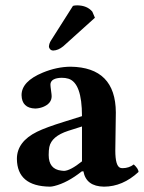

<svg xmlns="http://www.w3.org/2000/svg" viewBox="-20 -696 546 726"><path d="M255.9 -673.8Q262.2 -675.8 272 -675.8Q309.6 -675.3 329.1 -651.9L338.9 -628.9L219.2 -521Q200.2 -505.4 181.2 -504.9Q170.4 -504.9 166 -515.6Q165.5 -518.1 165 -519Q165.5 -531.7 172.9 -543ZM295.4 -48.3 289.1 -47.9Q234.9 -4.9 185.5 7.3Q175.8 9.8 168.9 9.8Q44.9 8.3 43.9 -95.2Q43.9 -160.2 120.1 -197.8Q153.8 -214.4 223.1 -235.8L290 -256.8Q290 -382.3 238.8 -398.4Q227.5 -401.9 212.9 -401.9Q174.3 -400.9 170.9 -379.4Q169.9 -373.5 174.8 -339.8Q175.3 -335 175.3 -332Q175.3 -304.7 142.6 -291.5Q128.4 -286.1 113.3 -285.6Q62.5 -287.1 61.5 -336.4Q61.5 -388.2 141.6 -421.4Q194.8 -443.4 247.1 -443.8Q417 -441.4 418 -271L416 -127Q416 -68.4 434.6 -61.5Q439.5 -60.1 443.8 -60.1Q468.3 -60.5 485.8 -74.2Q503.4 -58.1 503.9 -45.9Q443.8 9.8 373 9.8Q305.7 8.8 295.4 -48.3ZM290 -217.8 237.8 -201.2Q174.8 -180.7 166.5 -140.1Q164.1 -128.4 164.1 -109.9Q164.1 -56.2 211.9 -50.8Q217.3 -50.3 222.2 -49.8Q246.1 -50.8 290 -85.9Z"/></svg>

Font: Linux Libertine O
Style: Bold
Weight: 700
Designer: Philipp H. Poll
Foundry: Philipp H. Poll
Version: Version 5.0.0